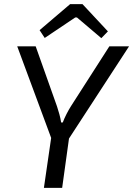

<svg xmlns="http://www.w3.org/2000/svg" viewBox="-20 -916 649 936"><path d="M609 -690 312 -234H233L64 -690H154L258 -397Q264 -379 269.5 -359Q275 -339 278 -319H286Q293 -338 304.5 -360.5Q316 -383 327 -400L513 -690ZM324 -296 283 0H194L237 -296ZM382 -896 506 -763 474 -730 355 -831H347L198 -731L173 -769L322 -896Z"/></svg>

Font: Exo 2
Style: Italic
Weight: 400
Italic angle: -8°
Designer: Natanael Gama
Foundry: Natanael Gama
Version: Version 2.010